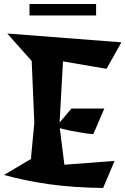

<svg xmlns="http://www.w3.org/2000/svg" viewBox="-25 -927 625 957"><path d="M-5 -55 130 -135V-145L146 -315L133 -623L11 -760L580 -716L506 -584L289 -621L272 -316L331 -386H495L440 -258Q426 -259 405 -262Q384 -265 361 -269Q338 -273 314.5 -278Q291 -283 273 -288L296 -106L546 -125L489 10Q338 8 218.5 -9Q99 -26 -5 -55ZM122 -850V-907H454V-850Z"/></svg>

Font: Trickster
Style: Regular
Weight: 400
Designer: Jean-Baptiste Morizot
Foundry: Jean-Baptiste Morizot
Version: Version 2.000;PS 2.0;hotconv 1.0.88;makeotf.lib2.5.647800